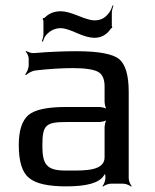

<svg xmlns="http://www.w3.org/2000/svg" viewBox="-20 -685 578 716"><path d="M460 -20V-342C460 -404 448 -445 424 -465C400 -484 347 -494 266 -494C218 -494 165 -492 107 -487C98 -486 83 -491 78 -495L76 -492C81 -488 87 -475 87 -467V-442C87 -430 80 -414 74 -408L77 -405C83 -411 98 -420 110 -422C162 -428 210 -431 253 -431C298 -431 329 -426 346 -417C362 -408 370 -390 370 -363V-306C370 -297 374 -280 379 -275L381 -277C376 -282 359 -286 350 -286H225C156 -286 110 -276 86 -256C62 -235 50 -198 50 -144C50 -82 63 -41 89 -21C114 0 160 10 227 10C304 10 350 -3 367 -30C369 -34 374 -38 375 -41L371 -42C371 -39 373 -31 373 -27V-20C373 -11 367 4 362 9L364 11C369 6 384 0 393 0H440C449 0 464 6 469 11L471 9C466 4 460 -11 460 -20ZM138 -141C138 -220 150 -230 231 -230H350C359 -230 376 -234 381 -239L379 -241C374 -236 370 -219 370 -210V-98C370 -47 294 -49 242 -49H224C154 -49 138 -72 138 -141ZM332 -609C319 -609 299 -615 272 -626C245 -637 223 -643 207 -643C182 -643 162 -635 147 -619C145 -618 142 -617 141 -618L139 -614C140 -613 142 -609 142 -607V-556C142 -548 138 -537 136 -531L140 -530C142 -536 145 -546 151 -553C166 -571 185 -580 207 -580C220 -580 239 -574 266 -562C293 -550 315 -544 332 -544C358 -544 379 -556 394 -579C395 -580 397 -581 397 -580L399 -584C399 -584 397 -587 397 -588V-637C397 -647 401 -657 403 -664L400 -665C397 -658 394 -647 388 -639C375 -622 361 -609 332 -609Z"/></svg>

Font: Gamestation Storm
Style: Regular
Weight: 400
Designer: Jonas Hecksher
Foundry: Jonas Hecksher, Playtypeª, e-types AS
Version: Version 1.003